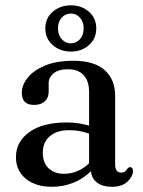

<svg xmlns="http://www.w3.org/2000/svg" viewBox="-20 -692 536 722"><path d="M40 -101.5Q40 -159 90.2 -195.2Q140.5 -231.5 230.5 -231.5Q254.5 -231.5 275.8 -228.2Q297 -225 315 -219.5V-346Q315 -387.5 294.5 -409.5Q274 -431.5 236.5 -431.5Q200 -431.5 181.5 -416.2Q163 -401 163 -379.5V-347.5Q163 -324 148.5 -310.8Q134 -297.5 108 -297.5Q62 -297.5 62 -343Q62 -372.5 84.5 -400.2Q107 -428 150.2 -445.8Q193.5 -463.5 256 -463.5Q334.5 -463.5 373.8 -428.2Q413 -393 413 -332V-73Q413 -43 436 -43Q445 -43 450.2 -47Q455.5 -51 458.5 -57Q464 -63.5 468.5 -63.5Q480 -63.5 480 -49Q480 -29 459.5 -9.2Q439 10.5 400.5 10.5Q366.5 10.5 345.5 -5Q324.5 -20.5 322 -48.5Q294 -20 255.8 -4.8Q217.5 10.5 175 10.5Q114.5 10.5 77.2 -19.8Q40 -50 40 -101.5ZM141 -118Q141 -79 163.2 -58.8Q185.5 -38.5 220 -38.5Q274.5 -38.5 315 -78V-189.5Q298 -195.5 279.8 -199Q261.5 -202.5 240.5 -202.5Q194 -202.5 167.5 -180Q141 -157.5 141 -118ZM246.5 -498Q206.5 -498 178.5 -522.2Q150.5 -546.5 150.5 -585.5Q150.5 -624 178.5 -648Q206.5 -672 246.5 -672Q287 -672 314.5 -647.8Q342 -623.5 342 -585.5Q342 -547 314.5 -522.5Q287 -498 246.5 -498ZM246.5 -641Q226 -641 212 -625.8Q198 -610.5 198 -585.5Q198 -560.5 212 -544.8Q226 -529 246.5 -529Q267 -529 280.8 -544.8Q294.5 -560.5 294.5 -585.5Q294.5 -610 280.8 -625.5Q267 -641 246.5 -641Z"/></svg>

Font: Fraunces 72pt Soft
Style: Regular
Weight: 400
Version: Version 1.000;[b76b70a41]